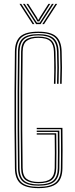

<svg xmlns="http://www.w3.org/2000/svg" viewBox="-20 -969 390 994"><path d="M179.2 5Q114.5 5 86.2 -19Q58 -43 57.2 -98Q55.8 -206 55.2 -303Q54.8 -400 55.2 -497Q55.8 -594 57.2 -702Q58 -757.2 86 -781.1Q114 -805 178.2 -805Q242.5 -805 270.1 -780.8Q297.8 -756.5 299.2 -702Q300.8 -654 300.8 -618.9Q300.8 -583.8 299.2 -535H291.2Q292.8 -582.2 292.8 -618.5Q292.8 -654.8 291.2 -702Q289.8 -753.8 263.6 -776.1Q237.5 -798.5 178.2 -798.5Q118.5 -798.5 92.2 -776.1Q66 -753.8 65.2 -702Q63.8 -594 63.2 -497Q62.8 -400 63.2 -303Q63.8 -206 65.2 -98Q66 -46.2 92.5 -23.9Q119 -1.5 179.2 -1.5Q240.8 -1.5 267.6 -23.9Q294.5 -46.2 295.2 -98Q295.8 -128 295.9 -156.6Q296 -185.2 295.9 -219.4Q295.8 -253.5 295.2 -300H170.2V-307H303.2Q304 -235 304 -189.4Q304 -143.8 303.2 -98Q302.5 -43 273.8 -19Q245 5 179.2 5ZM179.2 -7.8Q123.5 -7.8 98.8 -28.8Q74 -49.8 73.2 -98Q71.8 -206 71.2 -303Q70.8 -400 71.2 -497Q71.8 -594 73.2 -702Q74 -750.5 98.5 -771.4Q123 -792.2 178.2 -792.2Q233.2 -792.2 257.5 -771.4Q281.8 -750.5 283.2 -702Q284.8 -654.8 284.8 -618.1Q284.8 -581.5 283.2 -535H275.2Q276.8 -581.5 276.8 -617.9Q276.8 -654.2 275.2 -701Q273.8 -746.5 251.2 -766.1Q228.8 -785.8 178.2 -785.8Q127.8 -785.8 104.9 -766.6Q82 -747.5 81.2 -702Q79.8 -594 79.2 -497Q78.8 -400 79.2 -303Q79.8 -206 81.2 -98Q82 -51.8 105.6 -33Q129.2 -14.2 179.2 -14.2Q232.2 -14.2 255.4 -33.8Q278.5 -53.2 279.2 -98Q280 -140.8 280 -182.5Q280 -224.2 279.2 -286H170.2V-293H287.2Q288 -228.5 288 -185Q288 -141.5 287.2 -98Q286.5 -49.8 261.5 -28.8Q236.5 -7.8 179.2 -7.8ZM179.2 -20.5Q135 -20.5 112.4 -37.4Q89.8 -54.2 89.2 -98Q88 -188.5 87.4 -283.4Q86.8 -378.2 87.1 -482Q87.5 -585.8 89.2 -702Q89.8 -746 112.2 -762.8Q134.8 -779.5 178.2 -779.5Q224.5 -779.5 245.1 -761.2Q265.8 -743 267.2 -701Q268.8 -656 268.8 -618.5Q268.8 -581 267.2 -535H259.2Q260.5 -572.8 260.8 -598.2Q261 -623.8 260.6 -647Q260.2 -670.2 259.2 -701.5Q258.2 -738.8 240.1 -755.9Q222 -773 178.2 -773Q139 -773 118.4 -757.5Q97.8 -742 97.2 -701Q96 -606 95.4 -503.9Q94.8 -401.8 95.2 -299Q95.8 -196.2 97.2 -99Q97.8 -57.5 118.9 -42.2Q140 -27 179.2 -27Q223.5 -27 243 -43.8Q262.5 -60.5 263.2 -99Q264 -137.2 264 -177.6Q264 -218 263.2 -272H170.2V-279H271.2Q272 -221.2 272 -179.6Q272 -138 271.2 -98Q270.5 -56.5 249.1 -38.5Q227.8 -20.5 179.2 -20.5ZM81 -949H90L158 -844H149ZM99 -949H108L161.2 -866.5L171.5 -851.5H185.5L195.5 -866.5L249 -949H258L190 -844H167ZM117 -949H126L172.8 -875.8L175.5 -868H181.5L184.2 -875.8L231 -949H240L190.5 -871.2L183.5 -858.2H173.5L166.8 -871.2ZM267 -949H276L208 -844H199Z"/></svg>

Font: Big Shoulders Inline Text Thin Thin
Style: Regular
Weight: 250
Version: Version 2.002